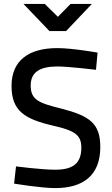

<svg xmlns="http://www.w3.org/2000/svg" viewBox="-20 -952 572 982"><path d="M479 -683C479 -683 350 -706 273 -706C129 -706 39 -644 39 -513C39 -384 106 -343 253 -309C361 -284 396 -263 396 -197C396 -115 352 -84 262 -84C191 -84 62 -101 62 -101L52 -13C52 -13 188 10 263 10C403 10 493 -53 493 -200C493 -322 437 -359 296 -396C178 -425 137 -441 137 -515C137 -582 183 -612 273 -612C331 -612 471 -595 471 -595ZM450 -932H341L276 -866L209 -932H100L233 -793H318Z"/></svg>

Font: TitilliumText22L
Style: 600 wt
Weight: 600
Designer: Campivisivi
Foundry: Campivisivi
Version: 1.000